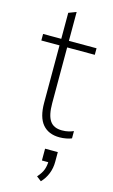

<svg xmlns="http://www.w3.org/2000/svg" viewBox="-138 -710 600 1020"><g transform="rotate(15 162.0 -200.0)"><path d="M234 8Q173 8 140.5 -30.5Q108 -69 108 -148V-464H8V-500H108V-643L150 -659V-500H302V-464H150V-157Q150 -91 170.5 -61Q191 -31 237 -31Q257 -31 273 -35Q289 -39 300 -44V-4Q289 1 270.5 4.5Q252 8 234 8ZM199 259 173 239Q196 213 203.5 191Q211 169 211 144L226 151H176V86H246V140Q246 174 234 204.5Q222 235 199 259Z"/></g></svg>

Font: Mulish ExtraLight
Style: Regular
Weight: 200
Designer: Vernon Adams
Foundry: Vernon Adams
Version: Version 3.603